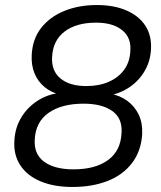

<svg xmlns="http://www.w3.org/2000/svg" viewBox="-20 -734 640 763"><path d="M268 9Q195 9 142 -13Q89 -35 61.5 -76Q34 -117 37 -172Q39 -224 63.5 -265.5Q88 -307 129 -333.5Q170 -360 220 -365L218 -358Q182 -367 156 -389Q130 -411 117 -443Q104 -475 106 -515Q109 -579 143.5 -623Q178 -667 235.5 -690.5Q293 -714 365 -714Q433 -714 482.5 -692.5Q532 -671 557.5 -632Q583 -593 580 -539Q578 -492 555.5 -453Q533 -414 496 -388.5Q459 -363 414 -355L416 -362Q456 -355 485.5 -333.5Q515 -312 531 -279Q547 -246 545 -201Q541 -134 505 -86.5Q469 -39 408 -15Q347 9 268 9ZM272 -61Q359 -61 409.5 -98Q460 -135 463 -206Q467 -264 426 -293Q385 -322 312 -322Q225 -322 173 -285.5Q121 -249 118 -178Q115 -120 156.5 -90.5Q198 -61 272 -61ZM323 -392Q374 -392 412.5 -409Q451 -426 473.5 -457Q496 -488 498 -532Q502 -585 465 -614.5Q428 -644 362 -644Q283 -644 236.5 -608.5Q190 -573 187 -507Q184 -452 220.5 -422Q257 -392 323 -392Z"/></svg>

Font: Nunito Sans 10pt
Style: Italic
Weight: 400
Italic angle: -9°
Designer: Vernon Adams
Foundry: Vernon Adams
Version: Version 3.101;gftools[0.9.27]